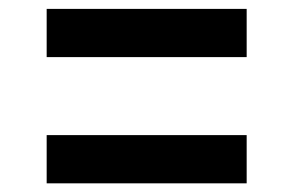

<svg xmlns="http://www.w3.org/2000/svg" viewBox="-20 -548 660 432"><path d="M85 -419.5H535V-528H85ZM85 -135.5H535V-244H85Z"/></svg>

Font: Monaspace Neon SemiBold
Style: Regular
Weight: 600
Designer: Riley Cran & the Lettermatic Team
Foundry: Lettermatic
Version: Version 1.200 (Monaspace Neon)